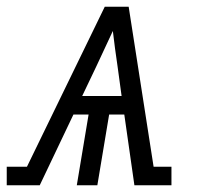

<svg xmlns="http://www.w3.org/2000/svg" viewBox="-65 -550 585 570"><path d="M-45 0V-55H15L246 -530H317L391 -55H444V0H334L304 -210H259L224 0H163L198 -210H153L53 0ZM179 -265H296L284 -353Q280 -380 276.5 -406Q273 -432 270 -458Q258 -432 245.5 -405.5Q233 -379 221 -353Z"/></svg>

Font: Iosevka Slab Light
Style: Italic
Weight: 300
Italic angle: -9°
Monospace: yes
Designer: Belleve Invis
Foundry: Belleve Invis
Version: Version 11.1.1; ttfautohint (v1.8.3)